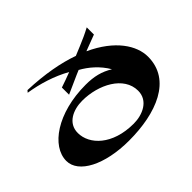

<svg xmlns="http://www.w3.org/2000/svg" viewBox="-145 -1029 1322 1322"><g transform="rotate(-45 515.5 -368.0)"><path d="M460 11C725 11 961 -78 961 -306C961 -414 879 -544 687 -632L702 -638L805 -677V-747C764 -725 724 -707 683 -690L613 -661C507 -699 374 -724 211 -730L199 -716C302 -700 410 -667 502 -615C465 -600 428 -588 391 -575V-505L525 -565L558 -579C618 -546 681 -494 724 -420C662 -458 602 -473 520 -473C244 -473 55 -339 55 -196C55 -78 222 11 460 11ZM565 -49C357 -49 247 -165 247 -276C247 -372 338 -412 426 -412C583 -412 747 -328 747 -188C747 -91 652 -49 565 -49Z"/></g></svg>

Font: Coconat
Style: Bold
Weight: 900
Width: 8
Designer: Sara Lavazza
Foundry: Collletttivo
Version: Version 1.000;Glyphs 3.2 (3217)